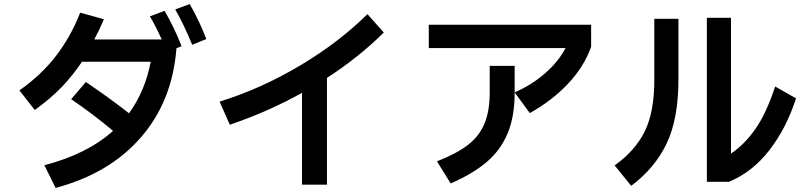

<svg xmlns="http://www.w3.org/2000/svg" viewBox="-20 -865 3960 939"><path d="M908 -845Q956 -761 989 -674L920 -646Q878 -748 837 -819ZM785 -812Q834 -727 868 -639L843 -629Q823 -370 669 -193Q515 -16 252 54L197 -57Q406 -111 533 -225Q434 -308 328 -380L400 -464Q515 -386 611 -311Q690 -420 717 -563H381Q336 -496 282.5 -440Q229 -384 150 -327L75 -423Q182 -498 254.5 -592.5Q327 -687 372 -803L488 -771Q467 -720 441 -672H771Q736 -748 713 -785Z M1857 -706Q1735 -585 1579 -484V38H1457V-411Q1290 -318 1104 -255L1054 -368Q1257 -431 1447.5 -544.5Q1638 -658 1777 -796Z M2497 -413Q2583 -451 2647.5 -508Q2712 -565 2746 -630H2077V-744H2871V-636Q2836 -538 2757.5 -455Q2679 -372 2571 -312ZM2117 -76Q2212 -113 2267.5 -155.5Q2323 -198 2349 -259.5Q2375 -321 2375 -413V-543H2497V-411Q2497 -295 2462.5 -212.5Q2428 -130 2359.5 -72Q2291 -14 2184 32Z M3873 -384Q3827 -240 3743.5 -131.5Q3660 -23 3545 24H3437V-778H3555V-114Q3621 -158 3674.5 -234.5Q3728 -311 3771 -442ZM3180 -773H3298V-478Q3298 -284 3240.5 -163.5Q3183 -43 3067 44L2986 -56Q3086 -127 3133 -222Q3180 -317 3180 -474Z"/></svg>

Font: IBM Plex Sans JP SemiBold
Style: Regular
Weight: 600
Designer: Mike Abbink; Paul van der Laan; Pieter van Rosmalen; Wujin Sim; Yejin Wi; Jinhee Kim; Boomi Park; Yona Kim; Kichan Ma
Foundry: Sandoll Inc.
Version: Version 1.001